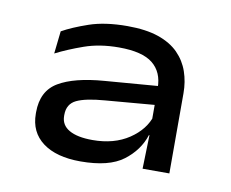

<svg xmlns="http://www.w3.org/2000/svg" viewBox="-49 -706 543 452"><g transform="rotate(10 223.0 -480.5)"><path d="M315.5 -322.5 318 -411.5 317.5 -420V-491.5V-516Q317.5 -553.5 292.5 -573.8Q267.5 -594 211.5 -594Q165.5 -594 128.8 -581Q92 -568 63.5 -553.5L69.5 -607.5Q93.5 -621 131.2 -634Q169 -647 222.5 -647Q266.5 -647 296.5 -636.8Q326.5 -626.5 344.8 -608Q363 -589.5 371.2 -565.5Q379.5 -541.5 379.5 -514V-322.5ZM168 -314Q110.5 -314 78 -338.2Q45.5 -362.5 45.5 -406.5V-410Q45.5 -461 82.8 -483Q120 -505 191 -510.5L323 -521L325 -476L200.5 -465.5Q155 -462 133.5 -451.8Q112 -441.5 112 -415.5V-413Q112 -391 131.5 -379.8Q151 -368.5 187.5 -368.5Q239 -368.5 274.5 -392.2Q310 -416 320.5 -451L328.5 -403H316.5Q304.5 -365.5 270.5 -339.8Q236.5 -314 168 -314Z"/></g></svg>

Font: Anek Latin Expanded
Style: Regular
Weight: 400
Width: 7
Designer: Yesha Goshar
Foundry: Ek Type
Version: Version 1.003